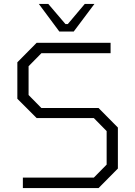

<svg xmlns="http://www.w3.org/2000/svg" viewBox="-20 -954 686 974"><path d="M281 -794 177 -934H225L312 -832H324L410 -934H459L354 -794ZM96 0V-53H456L521 -119V-289L456 -355H166L68 -453V-638L166 -737H541V-684H190L125 -618V-472L190 -406H480L578 -307V-99L480 0Z"/></svg>

Font: Tomorrow Light
Style: Regular
Weight: 300
Designer: Tony de Marco, Monica Rizzolli
Foundry: Just in Type
Version: Version 2.002